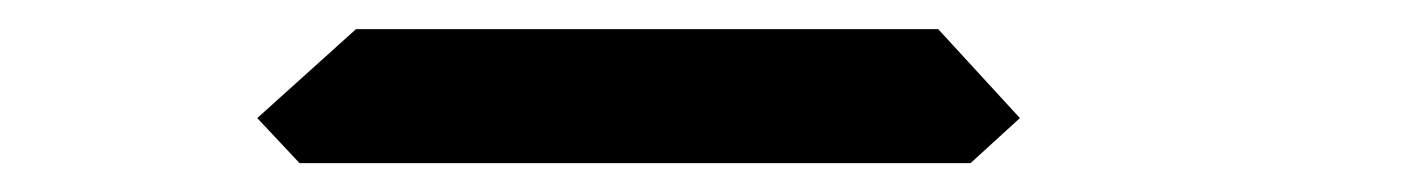

<svg xmlns="http://www.w3.org/2000/svg" viewBox="-20 -113 984 133"><path d="M686.5 -31.2 652.3 0H187.5L158.2 -31.2L226.6 -92.8H629.9Z"/></svg>

Font: my7seg
Style: Book
Weight: 400
Italic angle: -5°
Designer: Keshikan(Twitter:@keshinomi_88pro)
Version: Version 0.46